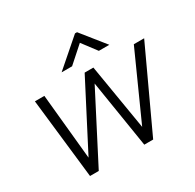

<svg xmlns="http://www.w3.org/2000/svg" viewBox="-167 -962 1160 1143"><g transform="rotate(-30 413.0 -390.0)"><path d="M197 0H137L75 -549H140L184 -99L417 -549H477L552 -98L755 -549H826L571 0H510L436 -463ZM371 -619H299L484 -780H498L627 -619H555L481 -717Z"/></g></svg>

Font: Open Sauce One Light Italic
Style: Regular
Weight: 300
Italic angle: -10°
Designer: Alfredo Marco Pradil
Foundry: Creative Sauce Fz LLC
Version: Version 1.477